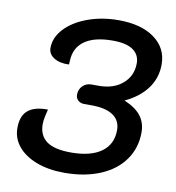

<svg xmlns="http://www.w3.org/2000/svg" viewBox="-81 -781 791 863"><g transform="rotate(10 315.0 -350.0)"><path d="M27 -153Q27 -209 57.5 -234Q88 -259 148 -258Q145 -247 140.5 -226Q136 -205 136 -190Q136 -138 171.5 -112Q207 -86 283 -86Q373 -86 421.5 -121Q470 -156 470 -221Q470 -265 436 -288Q402 -311 338 -311H304Q287 -311 276 -321Q265 -331 265 -347Q265 -371 281 -387Q297 -403 320 -403H355Q422 -403 463.5 -439Q505 -475 505 -532Q505 -571 474.5 -592.5Q444 -614 381 -614Q298 -614 253.5 -582.5Q209 -551 207 -491Q206 -485 206 -474Q164 -472 137.5 -488.5Q111 -505 111 -533Q111 -581 149 -621.5Q187 -662 251.5 -685.5Q316 -709 392 -709Q495 -709 555.5 -665Q616 -621 616 -546Q616 -485 581 -437Q546 -389 480 -358Q532 -336 556 -305Q580 -274 580 -230Q580 -159 541.5 -104.5Q503 -50 432.5 -20.5Q362 9 269 9Q197 9 142 -12Q87 -33 57 -69.5Q27 -106 27 -153Z"/></g></svg>

Font: K2D Medium
Style: Italic
Weight: 500
Italic angle: -10°
Designer: Katatrad Aksorn Co.,Ltd.
Foundry: Cadson Demak Co.,Ltd.
Version: Version 1.000; ttfautohint (v1.6)